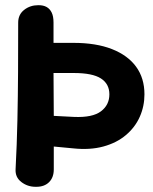

<svg xmlns="http://www.w3.org/2000/svg" viewBox="-20 -703 587 739"><path d="M117 16Q86 16 62 -2.5Q38 -21 40 -52Q45 -147 47 -240Q49 -333 49.5 -427Q50 -521 50 -616Q50 -647 73 -665Q96 -683 127 -683H129Q147 -683 159.5 -676Q172 -669 179 -654.5Q186 -640 186 -616V-538H263Q350 -538 411 -514Q472 -490 504 -446Q536 -402 536 -340Q536 -294 518 -253.5Q500 -213 464.5 -183Q429 -153 377.5 -139Q326 -125 261 -132L187 -139V-51Q187 -20 169 -2Q151 16 120 16ZM186 -422 187 -257 265 -253Q336 -250 368.5 -274.5Q401 -299 401 -340Q401 -380 368.5 -401Q336 -422 264 -422Z"/></svg>

Font: Winky Sans SemiBold
Style: Regular
Weight: 600
Designer: Simon Atzbach
Foundry: typofactur
Version: Version 1.205